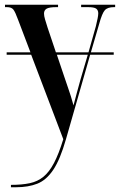

<svg xmlns="http://www.w3.org/2000/svg" viewBox="-20 -556 504 807"><path d="M26 221Q72 221 105 214Q138 207 162.5 187Q187 167 207 129Q227 91 246 29L111 -326H8V-336H108L56 -473Q44 -506 36 -516Q28 -526 9 -526H1V-536H224V-526H217Q187 -526 176 -519.5Q165 -513 165 -499Q165 -489 169.5 -474Q174 -459 180 -440L215 -336H352L383 -446Q393 -486 393 -500Q393 -513 384.5 -519.5Q376 -526 350 -526H321V-536H464V-526H459Q432 -526 420.5 -513Q409 -500 397 -456L362 -336H458V-326H359L257 30Q233 114 204 157.5Q175 201 137 216Q99 231 48 231H26ZM250 -234Q260 -204 266.5 -185.5Q273 -167 278 -151Q283 -135 289 -113Q295 -137 303 -166Q311 -195 319 -224L349 -326H219Z"/></svg>

Font: Noto Serif Display ExtraCondensed SemiBold
Style: Regular
Weight: 600
Width: 2
Designer: Monotype Design Team
Foundry: Monotype Imaging Inc.
Version: Version 2.009